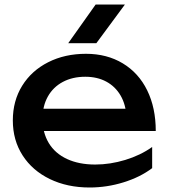

<svg xmlns="http://www.w3.org/2000/svg" viewBox="-20 -819 750 853"><path d="M37 -284Q37 -371 78.5 -438Q120 -505 194 -542.5Q268 -580 362 -580Q455 -580 525.5 -537.5Q596 -495 634 -417.5Q672 -340 672 -237H139V-336H607L542 -299Q539 -355 515.5 -395Q492 -435 452 -456.5Q412 -478 359 -478Q302 -478 259 -455Q216 -432 192.5 -390Q169 -348 169 -292Q169 -229 197 -183Q225 -137 278 -112.5Q331 -88 403 -88Q469 -88 536.5 -108.5Q604 -129 656 -166V-72Q603 -32 529 -9Q455 14 378 14Q279 14 201.5 -23.5Q124 -61 80.5 -128.5Q37 -196 37 -284ZM535 -799 408 -627H283L405 -799Z"/></svg>

Font: Unbounded Variable
Style: Regular
Weight: 400
Designer: Luke Prowse, Jean-Baptiste Morizot, Fátima Lázaro, Florian Runge
Foundry: NaN
Version: Version 1.600;FEAKit 1.0